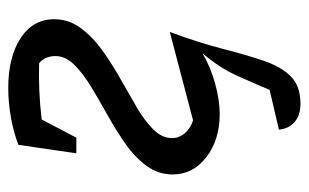

<svg xmlns="http://www.w3.org/2000/svg" viewBox="-158 -374 731 454"><g transform="rotate(-90 207.0 -146.5)"><path d="M165 8Q104 8 63 -23.5Q22 -55 22 -103Q22 -137 42 -164.5Q62 -192 94 -214.5Q126 -237 162 -257Q198 -277 230 -296.5Q262 -316 282 -336.5Q302 -357 302 -381Q302 -391 298 -401.5Q294 -412 285 -419Q220 -421 152 -413L109 -331H72L92 -468Q123 -480 158.5 -486Q194 -492 226 -492Q299 -492 344 -463Q389 -434 389 -383Q389 -349 368.5 -321Q348 -293 316 -270Q284 -247 248.5 -227Q213 -207 180.5 -188Q148 -169 128 -148.5Q108 -128 108 -105Q108 -88 119.5 -74.5Q131 -61 150 -55L359 -110Q334 -43 319.5 13.5Q305 70 291 111.5Q277 153 254 176Q231 199 189 199Q162 199 146 185Q130 171 128 148L222 126Q237 90 256 48Q275 6 309 -33Q277 -14 237.5 -3Q198 8 165 8Z"/></g></svg>

Font: Piazzolla Medium
Style: Italic
Weight: 500
Italic angle: -11.3°
Designer: Juan Pablo del Peral
Foundry: Huerta Tipografica
Version: Version 1.330